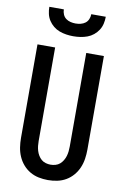

<svg xmlns="http://www.w3.org/2000/svg" viewBox="-103 -1014 706 1082"><g transform="rotate(10 250.0 -473.5)"><path d="M250 8Q223 8 196.5 2.5Q170 -3 147 -16.5Q124 -30 106.5 -50.5Q89 -71 78.5 -95.5Q68 -120 64 -146.5Q60 -173 60 -200V-735H161V-200Q161 -186 162.5 -172Q164 -158 168 -144.5Q172 -131 179.5 -118.5Q187 -106 197.5 -97Q208 -88 222 -84Q236 -80 250 -80Q264 -80 278 -84Q292 -88 302.5 -97Q313 -106 320.5 -118.5Q328 -131 332 -144.5Q336 -158 337.5 -172Q339 -186 339 -200V-735H440V-200Q440 -173 436 -146.5Q432 -120 421.5 -95.5Q411 -71 393.5 -50.5Q376 -30 353 -16.5Q330 -3 303.5 2.5Q277 8 250 8ZM250 -815Q230 -815 210 -818Q190 -821 171 -828Q152 -835 136 -848Q120 -861 109 -878Q98 -895 93.5 -915Q89 -935 89 -955H172Q172 -940 178 -926Q184 -912 195.5 -903.5Q207 -895 221.5 -891.5Q236 -888 250 -888Q265 -888 279.5 -891.5Q294 -895 305.5 -903.5Q317 -912 323 -926Q329 -940 329 -955H412Q412 -935 407.5 -915Q403 -895 392 -878Q381 -861 365 -848Q349 -835 330 -828Q311 -821 291 -818Q271 -815 250 -815Z"/></g></svg>

Font: Iosevka Custom Semibold
Style: Regular
Weight: 600
Designer: Belleve Invis
Foundry: Belleve Invis
Version: Version 27.0.2; ttfautohint (v1.8.4)